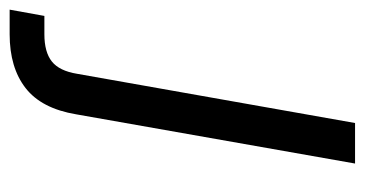

<svg xmlns="http://www.w3.org/2000/svg" viewBox="-315 -337 756 398"><g transform="rotate(90 63.0 -138.0)"><path d="M-116 220 -103 148H-65Q-28 148 -8.5 132.5Q11 117 17 80L119 -496H203L101 82Q89 154 46.5 187Q4 220 -65 220Z"/></g></svg>

Font: Rethink Sans
Style: Italic
Weight: 400
Italic angle: -10°
Designer: The Rethink Sans project authors (Hans Thiessen). DM Sans designed by Colophon Foundry.
Foundry: Rethink Communications LLC
Version: Version 1.001